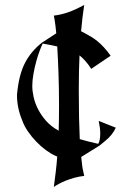

<svg xmlns="http://www.w3.org/2000/svg" viewBox="-20 -657 538 778"><path d="M198.2 100.6Q202.1 71.3 205.8 40.5Q209.5 9.8 211.9 -22.5L203.1 -26.4Q186.5 -33.7 166.5 -48.3Q146.5 -63 127.7 -82.3Q108.9 -101.6 93.3 -124.3Q77.6 -147 69.8 -169.9Q48.8 -219.7 48.8 -272.5Q52.7 -315.4 61 -347.4Q69.3 -379.4 81.8 -403.1Q94.2 -426.8 111.3 -447Q128.4 -467.3 150.4 -484.4L208 -522Q206.5 -538.6 204.8 -552.2Q203.1 -565.9 201.2 -577.1L198.2 -593.8Q228 -597.2 257.6 -607.7Q287.1 -618.2 321.3 -637.2Q317.4 -612.3 314.2 -585.7Q311 -559.1 308.6 -530.3L323.7 -522.5Q335.9 -516.1 348.6 -508.5Q361.3 -501 374.3 -490.5Q387.2 -480 400.6 -465.6Q414.1 -451.2 428.2 -431.2L349.6 -377.9Q338.9 -395 326.9 -408.7Q314.9 -422.4 302.2 -432.6Q299.3 -370.1 299.3 -301.3V-284.2Q299.3 -228 300.3 -180.4Q301.3 -132.8 303.2 -93.3Q335.9 -83.5 377.9 -74.2Q386.2 -86.9 386.2 -117.2Q386.2 -137.2 379.9 -167L449.2 -139.6Q436 -109.9 406.2 -85.9Q383.8 -67.9 383.8 -67.4L309.1 -21Q311 -0.5 313 13.9Q314.9 28.3 317.4 38.1L321.3 55.7Q300.8 58.1 282 63.2Q263.2 68.4 247.3 74.7Q231.4 81.1 218.8 87.9Q206.1 94.7 198.2 100.6ZM211.9 -468.8Q186 -474.6 153.3 -480.5L152.8 -480Q147.9 -470.2 140.6 -450.9Q133.3 -431.6 126.7 -407.5Q120.1 -383.3 115.5 -357.2Q110.8 -331.1 110.8 -308.6Q110.8 -288.6 116.2 -263.9Q121.6 -239.3 134.3 -214.4Q147 -189.5 167.2 -166.7Q187.5 -144 217.8 -127.4Q219.2 -175.8 219.2 -227.5Q219.2 -299.8 217 -361.1Q214.8 -422.4 211.9 -468.8Z"/></svg>

Font: MedievalSharp
Style: Regular
Weight: 500
Version: Version 1.0